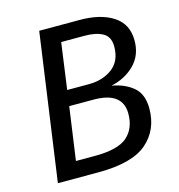

<svg xmlns="http://www.w3.org/2000/svg" viewBox="-103 -780 809 870"><g transform="rotate(-15 301.0 -344.5)"><path d="M550 -220Q550 -120 480.5 -60Q411 0 252 0H62L159 -689H349Q447 -689 506 -650.5Q565 -612 565 -535Q565 -466 521 -422Q477 -378 411 -364Q473 -353 511.5 -320Q550 -287 550 -220ZM242 -614 212 -397H313Q380 -397 424.5 -431Q469 -465 469 -532Q469 -578 437.5 -596Q406 -614 352 -614ZM452 -222Q452 -324 316 -324H202L167 -76H256Q365 -76 408.5 -114.5Q452 -153 452 -222Z"/></g></svg>

Font: FiraGO
Style: Italic
Weight: 400
Italic angle: -8°
Designer: bBox Type GmbH
Foundry: bBox Type GmbH
Version: Version 1.001